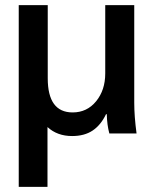

<svg xmlns="http://www.w3.org/2000/svg" viewBox="-20 -520 598 748"><path d="M53 -500H166V-215Q166 -82 263 -82Q319 -82 354.5 -125.5Q390 -169 390 -234V-500H503V-120Q503 -67 512 0H406Q397 -33 396 -75H393Q373 -33 341 -11.5Q309 10 261 10Q203 10 165 -25V208H53Z"/></svg>

Font: Sarabun SemiBold
Style: Regular
Weight: 600
Designer: Suppakit Chalermlarp | Katatrad Co.,Ltd.
Foundry: Cadson Demak Co.,Ltd.
Version: Version 1.000; ttfautohint (v1.6)